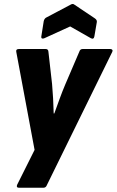

<svg xmlns="http://www.w3.org/2000/svg" viewBox="-20 -738 574 944"><path d="M73 185Q59 185 64 171L150 -1L60 -483Q57 -497 73 -497H205Q217 -497 218 -484L236 -325Q239 -291 241 -255Q243 -219 244 -180H247Q261 -219 274 -254.5Q287 -290 301 -323L370 -484Q374 -497 386 -497H522Q529 -497 532 -493Q535 -489 532 -483L211 171Q206 185 194 185ZM198 -550Q191 -547 186.5 -549Q182 -551 183 -558L195 -634Q198 -646 206 -651L327 -715Q338 -722 346 -715L446 -648Q458 -640 456 -629L444 -559Q441 -543 427 -550L325 -608Z"/></svg>

Font: Sofia Sans Semi Condensed Black
Style: Italic
Weight: 900
Italic angle: -9°
Version: Version 4.100